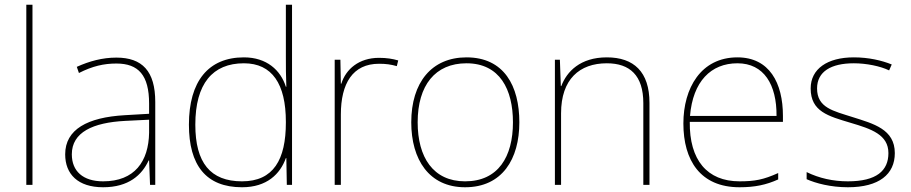

<svg xmlns="http://www.w3.org/2000/svg" viewBox="-20 -780 3842 810"><path d="M117 0V-760H91V0Z M471 -537C412 -537 357 -522 304 -498L313 -472C370 -501 418 -512 471 -512C564 -512 609 -463 609 -343V-300L506 -294C349 -285 255 -234 255 -129C255 -45 309 10 415 10C523 10 579 -42 607 -103H609L613 0H635V-350C635 -480 580 -537 471 -537ZM508 -270 609 -275V-220C607 -99 548 -15 415 -15C330 -15 283 -58 283 -129C283 -222 372 -263 508 -270Z M1001 10C1106 10 1162 -46 1186 -113H1188L1190 0H1212V-760H1186V-543C1186 -501 1186 -459 1188 -414H1186C1164 -484 1105 -538 1009 -538C859 -538 777 -437 777 -254C777 -83 849 10 1001 10ZM1001 -15C867 -15 804 -94 804 -254C804 -427 877 -513 1009 -513C1128 -513 1186 -426 1186 -266V-263C1186 -107 1134 -15 1001 -15Z M1579 -536C1494 -536 1439 -488 1420 -427H1418L1416 -528H1392V0H1418V-297C1418 -428 1468 -511 1579 -511C1609 -511 1629 -508 1654 -501L1660 -525C1636 -532 1611 -536 1579 -536Z M2171 -264C2171 -417 2107 -538 1948 -538C1801 -538 1715 -432 1715 -264C1715 -107 1790 10 1942 10C2099 10 2171 -109 2171 -264ZM1742 -264C1742 -420 1816 -513 1948 -513C2089 -513 2144 -402 2144 -264C2144 -119 2082 -15 1942 -15C1807 -15 1742 -117 1742 -264Z M2540 -538C2428 -538 2371 -478 2348 -417H2346L2342 -528H2321V0H2347V-302C2347 -446 2425 -513 2540 -513C2637 -513 2694 -462 2694 -345V0H2720V-346C2720 -477 2654 -538 2540 -538Z M3091 -538C2937 -538 2863 -408 2863 -259C2863 -104 2934 10 3100 10C3164 10 3212 0 3263 -23V-50C3201 -22 3164 -15 3100 -15C2963 -15 2888 -105 2890 -266H3283V-291C3283 -430 3226 -538 3091 -538ZM3091 -513C3203 -513 3257 -423 3256 -291H2891C2903 -436 2979 -513 3091 -513Z M3755 -134C3755 -235 3665 -258 3577 -286C3496 -312 3427 -325 3427 -407C3427 -478 3486 -513 3582 -513C3635 -513 3694 -501 3731 -483L3742 -508C3700 -525 3645 -538 3582 -538C3470 -538 3400 -489 3400 -407C3400 -309 3475 -290 3568 -262C3656 -236 3728 -212 3728 -134C3728 -60 3678 -15 3557 -15C3495 -15 3436 -28 3383 -54V-24C3421 -7 3484 10 3557 10C3689 10 3755 -45 3755 -134Z"/></svg>

Font: Noto Sans Devanagari UI Thin
Style: Regular
Weight: 100
Designer: Jelle Bosma - Monotype Design Team
Foundry: Monotype Imaging Inc.
Version: Version 2.004